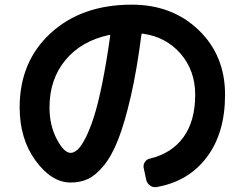

<svg xmlns="http://www.w3.org/2000/svg" viewBox="-20 -763 1040 816"><path d="M443.4 -614.3Q325.2 -588.9 257.8 -507.3Q190.4 -425.8 190.4 -306.6Q190.4 -230.5 221.2 -171.9Q252 -113.3 280.3 -113.3Q293.9 -113.3 309.1 -126.5Q324.2 -139.6 342.8 -175.3Q361.3 -210.9 378.9 -265.6Q396.5 -320.3 414.6 -409.2Q432.6 -498 448.2 -610.4Q448.2 -616.2 443.4 -614.3ZM280.3 12.7Q199.2 12.7 131.3 -80.1Q63.5 -172.9 63.5 -306.6Q63.5 -501 195.3 -622.1Q327.1 -743.2 540 -743.2Q711.9 -743.2 824.2 -635.3Q936.5 -527.3 936.5 -360.4Q936.5 -197.3 858.4 -94.2Q780.3 8.8 644.5 32.2Q629.9 34.2 617.7 25.4Q605.5 16.6 601.6 2L590.8 -48.8Q587.9 -61.5 595.2 -73.7Q602.5 -85.9 617.2 -88.9Q710 -111.3 759.8 -180.2Q809.6 -249 809.6 -360.4Q809.6 -462.9 747.6 -534.7Q685.5 -606.4 585.9 -620.1Q581.1 -620.1 581.1 -616.2Q561.5 -463.9 535.6 -352.1Q509.8 -240.2 482.4 -170.4Q455.1 -100.6 420.9 -59.1Q386.7 -17.6 354 -2.4Q321.3 12.7 280.3 12.7Z"/></svg>

Font: Rounded-L Mgen+ 1m bold
Style: Bold
Weight: 700
Designer: [Source Han Sans]
Ryoko NISHIZUKA  (kana & ideographs); Paul D. Hunt (Latin, Greek & Cyrillic); Wenlong ZHANG  (bopomofo
Version: Version 1.059.20150602